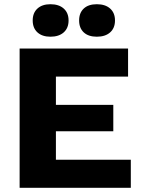

<svg xmlns="http://www.w3.org/2000/svg" viewBox="-20 -890 671 910"><path d="M219 -870Q259 -870 282 -849.5Q305 -829 305 -793Q305 -757 282 -736.5Q259 -716 219 -716Q180 -716 157.5 -736.5Q135 -757 135 -793Q135 -829 157.5 -849.5Q180 -870 219 -870ZM377 -849.5Q399 -870 439 -870Q479 -870 502 -849.5Q525 -829 525 -793Q525 -757 502 -736.5Q479 -716 439 -716Q399 -716 377 -736.5Q355 -757 355 -793Q355 -829 377 -849.5ZM73 0V-660H587V-527H245V-393H517V-268H245V-133H600V0Z"/></svg>

Font: Elaine Sans
Style: Bold
Weight: 700
Designer: Wei Huang
Foundry: Wei Huang
Version: Version 2.001;December 24, 2019;FontCreator 12.0.0.2547 64-b